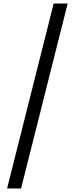

<svg xmlns="http://www.w3.org/2000/svg" viewBox="-20 -820 422 1084"><path d="M20 244 283 -800H362L99 244Z"/></svg>

Font: Noto Sans Malayalam ExtraCondensed
Style: Regular
Weight: 400
Width: 2
Designer: Jelle Bosma - Monotype Design Team
Foundry: Monotype Imaging Inc.
Version: Version 2.104; ttfautohint (v1.8.4.7-5d5b)